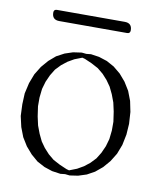

<svg xmlns="http://www.w3.org/2000/svg" viewBox="-75 -710 649 760"><g transform="rotate(10 250.0 -329.5)"><path d="M22.5 -256.8 24.4 -300.8 34.2 -343.8 48.8 -381.8 69.3 -415 93.8 -443.4 121.1 -466.8 152.3 -483.4 184.6 -494.1 218.8 -499 237.3 -497.1 255.9 -499 289.1 -494.1 322.3 -483.4 352.5 -466.8 380.9 -443.4 405.3 -415 425.8 -381.8 440.4 -343.8 449.2 -300.8 452.1 -253.9 449.2 -210 440.4 -167 425.8 -128.9 405.3 -95.7 380.9 -67.4 352.5 -43.9 322.3 -27.3 289.1 -16.6 255.9 -11.7 237.3 -13.7 218.8 -11.7 184.6 -16.6 152.3 -27.3 121.1 -43.9 93.8 -67.4 69.3 -95.7 48.8 -128.9 34.2 -167 24.4 -210ZM224.6 -479.5 194.3 -467.8 168.9 -453.1 146.5 -435.5 126 -414.1 110.4 -388.7 97.7 -360.4 88.9 -330.1 85 -294.9V-259.8L90.8 -219.7L98.6 -184.6L110.4 -153.3L124 -125L140.6 -101.6L160.2 -80.1L182.6 -61.5L210 -46.9L239.3 -34.2L250 -31.2L280.3 -43L305.7 -57.6L328.1 -75.2L348.6 -96.7L364.3 -122.1L377 -150.4L385.7 -180.7L389.6 -215.8V-251L383.8 -291L376 -326.2L364.3 -357.4L350.6 -385.7L334 -409.2L314.5 -430.7L292 -449.2L264.6 -463.9L235.4 -476.6ZM365.2 -648.4Q394.5 -648.4 394.5 -619.1Q394.5 -606.4 381.8 -606.4H109.4Q80.1 -606.4 80.1 -635.7Q80.1 -648.4 92.8 -648.4Z"/></g></svg>

Font: B2 Hana
Style: Regular
Weight: 500
Version: 2020-08-05; (max)